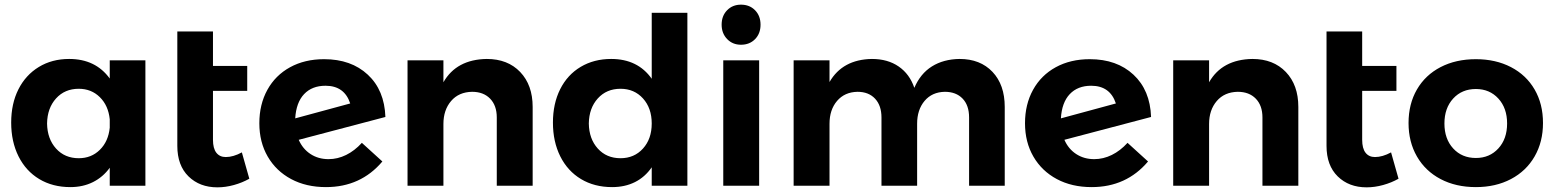

<svg xmlns="http://www.w3.org/2000/svg" viewBox="-20 -797 6670 824"><path d="M604 -538V0H451V-77Q422 -37 379 -15.5Q336 6 282 6Q206 6 148.5 -28.5Q91 -63 59.5 -126Q28 -189 28 -271Q28 -352 59 -413.5Q90 -475 146.5 -509.5Q203 -544 277 -544Q390 -544 451 -460V-538ZM451 -249V-285Q445 -344 408.5 -380Q372 -416 318 -416Q258 -416 220.5 -374.5Q183 -333 182 -267Q183 -201 220.5 -159.5Q258 -118 318 -118Q372 -118 408.5 -154Q445 -190 451 -249Z M1050 -30Q1020 -13 984 -3Q948 7 913 7Q837 7 789 -40Q741 -87 741 -171V-662H894V-514H1041V-407H894V-197Q894 -160 908.5 -141.5Q923 -123 949 -123Q981 -123 1018 -143Z M1533 -184 1621 -104Q1528 6 1379 6Q1294 6 1229.5 -28.5Q1165 -63 1129 -125Q1093 -187 1093 -268Q1093 -349 1127.5 -411.5Q1162 -474 1225 -508.5Q1288 -543 1371 -543Q1487 -543 1558.5 -476.5Q1630 -410 1634 -295L1262 -197Q1279 -158 1312.5 -136Q1346 -114 1390 -114Q1429 -114 1465.5 -132Q1502 -150 1533 -184ZM1247 -289 1483 -353Q1458 -429 1377 -429Q1319 -429 1285 -393Q1251 -357 1247 -289Z M2266 -338V0H2112V-293Q2112 -344 2083.5 -373.5Q2055 -403 2006 -403Q1949 -402 1916 -363.5Q1883 -325 1883 -265V0H1729V-538H1883V-444Q1939 -542 2069 -544Q2159 -544 2212.5 -488Q2266 -432 2266 -338Z M2930 -742V0H2777V-79Q2748 -37 2705 -15.5Q2662 6 2607 6Q2531 6 2473.5 -28.5Q2416 -63 2384.5 -126Q2353 -189 2353 -271Q2353 -352 2384 -414Q2415 -476 2472 -510Q2529 -544 2603 -544Q2717 -544 2777 -459V-742ZM2777 -267Q2777 -333 2739.5 -374.5Q2702 -416 2643 -416Q2583 -416 2545.5 -374.5Q2508 -333 2507 -267Q2508 -201 2545.5 -159.5Q2583 -118 2643 -118Q2702 -118 2739.5 -159.5Q2777 -201 2777 -267Z M3244 -691Q3244 -653 3220.5 -629Q3197 -605 3160 -605Q3124 -605 3100.5 -629.5Q3077 -654 3077 -691Q3077 -729 3100.5 -753Q3124 -777 3160 -777Q3197 -777 3220.5 -753Q3244 -729 3244 -691ZM3084 -538H3238V0H3084Z M4292 -338V0H4139V-293Q4139 -345 4111 -374Q4083 -403 4035 -403Q3980 -402 3948 -364Q3916 -326 3916 -266V0H3763V-293Q3763 -344 3735.5 -373.5Q3708 -403 3660 -403Q3605 -402 3572.5 -364Q3540 -326 3540 -266V0H3386V-538H3540V-445Q3596 -542 3722 -544Q3790 -544 3837 -511.5Q3884 -479 3904 -420Q3930 -481 3979.5 -512Q4029 -543 4098 -544Q4187 -544 4239.5 -488.5Q4292 -433 4292 -338Z M4819 -184 4907 -104Q4814 6 4665 6Q4580 6 4515.5 -28.5Q4451 -63 4415 -125Q4379 -187 4379 -268Q4379 -349 4413.5 -411.5Q4448 -474 4511 -508.5Q4574 -543 4657 -543Q4773 -543 4844.5 -476.5Q4916 -410 4920 -295L4548 -197Q4565 -158 4598.5 -136Q4632 -114 4676 -114Q4715 -114 4751.5 -132Q4788 -150 4819 -184ZM4533 -289 4769 -353Q4744 -429 4663 -429Q4605 -429 4571 -393Q4537 -357 4533 -289Z M5552 -338V0H5398V-293Q5398 -344 5369.5 -373.5Q5341 -403 5292 -403Q5235 -402 5202 -363.5Q5169 -325 5169 -265V0H5015V-538H5169V-444Q5225 -542 5355 -544Q5445 -544 5498.5 -488Q5552 -432 5552 -338Z M5982 -30Q5952 -13 5916 -3Q5880 7 5845 7Q5769 7 5721 -40Q5673 -87 5673 -171V-662H5826V-514H5973V-407H5826V-197Q5826 -160 5840.5 -141.5Q5855 -123 5881 -123Q5913 -123 5950 -143Z M6602 -269Q6602 -188 6566 -125.5Q6530 -63 6464.5 -28.5Q6399 6 6314 6Q6228 6 6162.5 -28.5Q6097 -63 6061 -125.5Q6025 -188 6025 -269Q6025 -351 6061 -413Q6097 -475 6162.5 -509Q6228 -543 6314 -543Q6399 -543 6464.5 -509Q6530 -475 6566 -413Q6602 -351 6602 -269ZM6179 -267Q6179 -201 6216.5 -160Q6254 -119 6314 -119Q6373 -119 6410.5 -160Q6448 -201 6448 -267Q6448 -333 6410.5 -374Q6373 -415 6314 -415Q6254 -415 6216.5 -374Q6179 -333 6179 -267Z"/></svg>

Font: TypoPRO Montserrat Alternates
Style: Regular
Weight: 600
Designer: Julieta Ulanovsky
Foundry: Julieta Ulanovsky
Version: Version 6.001